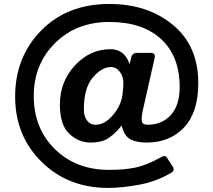

<svg xmlns="http://www.w3.org/2000/svg" viewBox="-20 -752 1053 947"><path d="M54.7 -275.4Q54.7 -470.7 183.3 -601.6Q312 -732.4 519 -732.4Q708.5 -732.4 833.3 -628.9Q958 -525.4 958 -341.8Q958 -198.2 887.9 -123.5Q817.9 -48.8 702.6 -48.8Q652.8 -48.8 622.6 -65.2Q592.3 -81.5 580.6 -132.3H579.6Q549.8 -94.7 516.6 -71.8Q483.4 -48.8 425.8 -48.8Q368.7 -48.8 322 -91.8Q275.4 -134.8 275.4 -237.8Q275.4 -348.6 349.4 -429Q423.3 -509.3 524.9 -509.3Q593.3 -509.3 618.2 -438H620.1L627 -467.8Q632.3 -491.2 655.8 -491.2H723.6Q748.5 -491.2 742.7 -465.8L684.1 -206.1Q675.8 -169.4 679.9 -153.1Q684.1 -136.7 708 -136.7Q778.8 -136.7 822.5 -184.6Q866.2 -232.4 866.2 -322.8Q866.2 -474.6 774.7 -559.1Q683.1 -643.6 519 -643.6Q356.9 -643.6 251.7 -539.6Q146.5 -435.5 146.5 -278.3Q146.5 -119.1 250.7 -16.6Q355 85.9 518.1 85.9Q591.3 85.9 646.7 74.7Q702.1 63.5 772.5 24.4Q794.4 12.2 801.3 22.9L831.5 68.4Q844.7 88.4 823.7 100.6Q751.5 143.6 665.8 159.2Q580.1 174.8 512.7 174.8Q315.9 174.8 185.3 46.4Q54.7 -82 54.7 -275.4ZM393.6 -211.4Q393.6 -178.7 409.2 -157.7Q424.8 -136.7 451.2 -136.7Q496.6 -136.7 536.6 -183.8Q576.7 -231 584 -284.2Q588.4 -316.4 588.4 -343.8Q588.4 -375 570.8 -398.2Q553.2 -421.4 526.9 -421.4Q481.9 -421.4 437.7 -369.6Q393.6 -317.9 393.6 -211.4Z"/></svg>

Font: Istok
Style: Bold Italic
Weight: 700
Italic angle: -13°
Designer: Andrey V. Panov
Foundry: Andrey V. Panov
Version: Version 1.0.3